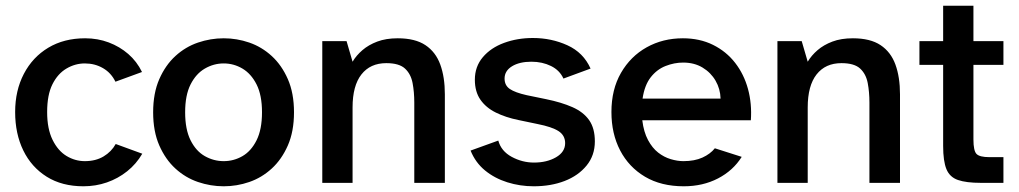

<svg xmlns="http://www.w3.org/2000/svg" viewBox="-20 -640 3567 672"><path d="M272 12Q197 12 143.5 -21.5Q90 -55 61.5 -113.5Q33 -172 33 -248Q33 -323 63.5 -381.5Q94 -440 149 -473Q204 -506 278 -506Q322 -506 360.5 -491.5Q399 -477 429 -451Q459 -425 477 -388L384 -354Q369 -385 340.5 -401.5Q312 -418 277 -418Q243 -418 212.5 -400Q182 -382 163.5 -345Q145 -308 145 -248Q145 -189 164 -150.5Q183 -112 213 -94Q243 -76 277 -76Q315 -76 342.5 -92.5Q370 -109 385 -136L478 -102Q457 -66 425 -40.5Q393 -15 354 -1.5Q315 12 272 12Z M763 12Q717 12 673 -3Q629 -18 594 -50Q559 -82 537.5 -131Q516 -180 516 -247Q516 -314 537.5 -363Q559 -412 594 -444Q629 -476 673 -491Q717 -506 763 -506Q809 -506 852.5 -491Q896 -476 931 -444Q966 -412 987.5 -363Q1009 -314 1009 -247Q1009 -180 987.5 -131Q966 -82 931 -50Q896 -18 852.5 -3Q809 12 763 12ZM763 -76Q798 -76 828.5 -93.5Q859 -111 878 -149Q897 -187 897 -247Q897 -307 878 -344.5Q859 -382 828.5 -400Q798 -418 763 -418Q728 -418 697 -400Q666 -382 647 -344.5Q628 -307 628 -247Q628 -187 647 -149Q666 -111 697 -93.5Q728 -76 763 -76Z M1108 0V-496H1193L1214 -424Q1227 -446 1248.5 -464.5Q1270 -483 1300.5 -494.5Q1331 -506 1372 -506Q1433 -506 1469 -482Q1505 -458 1521 -414Q1537 -370 1537 -310V0H1430V-281Q1430 -318 1424 -349.5Q1418 -381 1397.5 -400Q1377 -419 1332 -419Q1276 -419 1245 -379.5Q1214 -340 1214 -264V0Z M1848 12Q1800 12 1755.5 -2Q1711 -16 1677.5 -43.5Q1644 -71 1627 -113L1724 -148Q1734 -111 1771 -91Q1808 -71 1849 -71Q1894 -71 1926 -89.5Q1958 -108 1958 -139Q1958 -166 1935 -181Q1912 -196 1861 -206L1794 -220Q1750 -229 1715.5 -246Q1681 -263 1661.5 -291Q1642 -319 1642 -361Q1642 -407 1670 -440Q1698 -473 1744.5 -490Q1791 -507 1845 -507Q1910 -507 1966 -481.5Q2022 -456 2047 -400L1952 -365Q1939 -394 1908.5 -409Q1878 -424 1840 -424Q1798 -424 1772 -408Q1746 -392 1746 -365Q1746 -341 1764.5 -328.5Q1783 -316 1823 -307L1891 -293Q1945 -282 1983.5 -265Q2022 -248 2042 -219.5Q2062 -191 2062 -145Q2062 -96 2033 -60.5Q2004 -25 1956 -6.5Q1908 12 1848 12Z M2373 12Q2294 12 2237.5 -21.5Q2181 -55 2150.5 -113.5Q2120 -172 2120 -248Q2120 -327 2153.5 -385Q2187 -443 2243.5 -474.5Q2300 -506 2370 -506Q2429 -506 2475.5 -483Q2522 -460 2553 -420Q2584 -380 2598 -328.5Q2612 -277 2608 -219H2228Q2233 -178 2248 -150Q2263 -122 2283.5 -106Q2304 -90 2327.5 -83Q2351 -76 2372 -76Q2411 -76 2438.5 -88.5Q2466 -101 2482 -121L2576 -91Q2546 -43 2493 -15.5Q2440 12 2373 12ZM2229 -295H2502Q2501 -329 2484.5 -357.5Q2468 -386 2439 -403.5Q2410 -421 2371 -421Q2340 -421 2309.5 -409Q2279 -397 2257.5 -369.5Q2236 -342 2229 -295Z M2701 0V-496H2786L2807 -424Q2820 -446 2841.5 -464.5Q2863 -483 2893.5 -494.5Q2924 -506 2965 -506Q3026 -506 3062 -482Q3098 -458 3114 -414Q3130 -370 3130 -310V0H3023V-281Q3023 -318 3017 -349.5Q3011 -381 2990.5 -400Q2970 -419 2925 -419Q2869 -419 2838 -379.5Q2807 -340 2807 -264V0Z M3413 0Q3362 0 3333 -10Q3304 -20 3292.5 -48Q3281 -76 3281 -129V-413H3198V-496H3281V-620H3387V-496H3492V-413H3387V-152Q3387 -112 3398 -101Q3409 -90 3443 -90H3492V0Z"/></svg>

Font: Atkinson Hyperlegible Next Medium
Style: Regular
Weight: 500
Designer: Elliott Scott, Megan Eiswerth, Linus Boman, Theodore Petrosky, Letters from Sweden
Foundry: Applied Design Works, Letters from Sweden
Version: Version 2.001